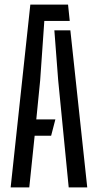

<svg xmlns="http://www.w3.org/2000/svg" viewBox="-20 -820 428 840"><path d="M26.6 0 112.7 -800H277.7L285.1 -728.5H173.9L155.7 -468L138.8 -297.7H222.3L203.7 -226.2H131.6L108.1 0ZM280.6 0 234.5 -469.3 217.8 -687.4H287.8L361.7 0Z"/></svg>

Font: Big Shoulders Stencil Text Thin
Style: Regular
Weight: 100
Designer: Patric King
Foundry: XO Type Co
Version: Version 2.001